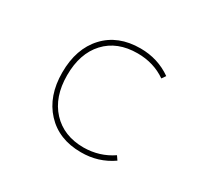

<svg xmlns="http://www.w3.org/2000/svg" viewBox="-149 -969 1298 1208"><g transform="rotate(30 500.0 -365.0)"><path d="M761.7 -85.9 781.2 -57.6Q680.7 12.7 554.7 11.7Q394.5 11.7 298.8 -91.3Q203.1 -194.3 203.1 -365.2Q203.1 -538.1 297.9 -640.1Q392.6 -742.2 554.7 -742.2Q681.6 -742.2 781.2 -671.9L761.7 -643.6Q671.9 -706.1 554.7 -706.1Q407.2 -706.1 322.8 -614.7Q238.3 -523.4 238.3 -365.2Q238.3 -208 324.2 -115.2Q410.2 -22.5 554.7 -22.5Q669.9 -23.4 761.7 -85.9Z"/></g></svg>

Font: Gen Shin Gothic Monospace ExtraLight
Style: Regular
Weight: 200
Designer: [Source Han Sans]
Ryoko NISHIZUKA  (kana & ideographs); Paul D. Hunt (Latin, Greek & Cyrillic); Wenlong ZHANG  (bopomofo
Version: Version 1.002.20150607